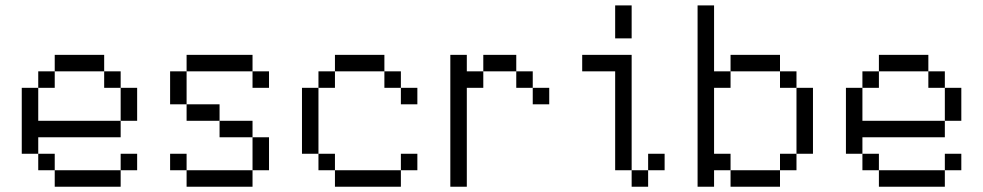

<svg xmlns="http://www.w3.org/2000/svg" viewBox="-20 -708 3728 728"><path d="M62.5 -375H125V-312.5H62.5ZM62.5 -312.5H125V-250H62.5ZM62.5 -250H125V-187.5H62.5ZM62.5 -187.5H125V-125H62.5ZM125 -125H187.5V-62.5H125ZM187.5 -62.5H250V0H187.5ZM250 -62.5H312.5V0H250ZM312.5 -62.5H375V0H312.5ZM125 -437.5H187.5V-375H125ZM187.5 -500H250V-437.5H187.5ZM250 -500H312.5V-437.5H250ZM312.5 -500H375V-437.5H312.5ZM375 -437.5H437.5V-375H375ZM437.5 -375H500V-312.5H437.5ZM437.5 -312.5H500V-250H437.5ZM375 -250H437.5V-187.5H375ZM312.5 -250H375V-187.5H312.5ZM250 -250H312.5V-187.5H250ZM187.5 -250H250V-187.5H187.5ZM125 -250H187.5V-187.5H125ZM437.5 -125H500V-62.5H437.5ZM375 -62.5H437.5V0H375Z M625 -437.5H687.5V-375H625ZM687.5 -500H750V-437.5H687.5ZM750 -500H812.5V-437.5H750ZM812.5 -500H875V-437.5H812.5ZM875 -500H937.5V-437.5H875ZM937.5 -437.5H1000V-375H937.5ZM875 -250H937.5V-187.5H875ZM937.5 -125H1000V-62.5H937.5ZM875 -62.5H937.5V0H875ZM812.5 -62.5H875V0H812.5ZM750 -62.5H812.5V0H750ZM625 -125H687.5V-62.5H625ZM687.5 -62.5H750V0H687.5ZM937.5 -187.5H1000V-125H937.5ZM625 -375H687.5V-312.5H625ZM687.5 -312.5H750V-250H687.5ZM812.5 -250H875V-187.5H812.5ZM750 -312.5H812.5V-250H750Z M1125 -375H1187.5V-312.5H1125ZM1125 -312.5H1187.5V-250H1125ZM1125 -250H1187.5V-187.5H1125ZM1125 -187.5H1187.5V-125H1125ZM1187.5 -125H1250V-62.5H1187.5ZM1250 -62.5H1312.5V0H1250ZM1312.5 -62.5H1375V0H1312.5ZM1187.5 -437.5H1250V-375H1187.5ZM1250 -500H1312.5V-437.5H1250ZM1312.5 -500H1375V-437.5H1312.5ZM1375 -500H1437.5V-437.5H1375ZM1437.5 -437.5H1500V-375H1437.5ZM1375 -62.5H1437.5V0H1375ZM1500 -375H1562.5V-312.5H1500ZM1437.5 -62.5H1500V0H1437.5ZM1500 -125H1562.5V-62.5H1500Z M1687.5 -62.5H1750V0H1687.5ZM1687.5 -125H1750V-62.5H1687.5ZM1687.5 -187.5H1750V-125H1687.5ZM1687.5 -250H1750V-187.5H1687.5ZM1687.5 -312.5H1750V-250H1687.5ZM1687.5 -375H1750V-312.5H1687.5ZM1687.5 -437.5H1750V-375H1687.5ZM1687.5 -500H1750V-437.5H1687.5ZM1750 -437.5H1812.5V-375H1750ZM1812.5 -500H1875V-437.5H1812.5ZM1875 -500H1937.5V-437.5H1875ZM2000 -375H2062.5V-312.5H2000ZM1937.5 -437.5H2000V-375H1937.5Z M2375 -562.5H2312.5V-687.5H2375ZM2187.5 -500H2375V-62.5H2312.5V-437.5H2187.5ZM2375 -62.5H2437.5V0H2375ZM2437.5 -125H2500V-62.5H2437.5Z M2625 -687.5H2687.5V-625H2625ZM2625 -625H2687.5V-562.5H2625ZM2625 -562.5H2687.5V-500H2625ZM2625 -500H2687.5V-437.5H2625ZM2625 -437.5H2687.5V-375H2625ZM2625 -375H2687.5V-312.5H2625ZM2625 -312.5H2687.5V-250H2625ZM2625 -250H2687.5V-187.5H2625ZM2625 -187.5H2687.5V-125H2625ZM2625 -125H2687.5V-62.5H2625ZM2625 -62.5H2687.5V0H2625ZM2812.5 -500H2875V-437.5H2812.5ZM2875 -500H2937.5V-437.5H2875ZM2937.5 -437.5H3000V-375H2937.5ZM3000 -375H3062.5V-312.5H3000ZM3000 -312.5H3062.5V-250H3000ZM3000 -250H3062.5V-187.5H3000ZM3000 -187.5H3062.5V-125H3000ZM2937.5 -125H3000V-62.5H2937.5ZM2875 -62.5H2937.5V0H2875ZM2812.5 -62.5H2875V0H2812.5ZM2750 -62.5H2812.5V0H2750ZM2687.5 -125H2750V-62.5H2687.5ZM2750 -500H2812.5V-437.5H2750ZM2687.5 -437.5H2750V-375H2687.5Z M3187.5 -375H3250V-312.5H3187.5ZM3187.5 -312.5H3250V-250H3187.5ZM3187.5 -250H3250V-187.5H3187.5ZM3187.5 -187.5H3250V-125H3187.5ZM3250 -125H3312.5V-62.5H3250ZM3312.5 -62.5H3375V0H3312.5ZM3375 -62.5H3437.5V0H3375ZM3437.5 -62.5H3500V0H3437.5ZM3250 -437.5H3312.5V-375H3250ZM3312.5 -500H3375V-437.5H3312.5ZM3375 -500H3437.5V-437.5H3375ZM3437.5 -500H3500V-437.5H3437.5ZM3500 -437.5H3562.5V-375H3500ZM3562.5 -375H3625V-312.5H3562.5ZM3562.5 -312.5H3625V-250H3562.5ZM3500 -250H3562.5V-187.5H3500ZM3437.5 -250H3500V-187.5H3437.5ZM3375 -250H3437.5V-187.5H3375ZM3312.5 -250H3375V-187.5H3312.5ZM3250 -250H3312.5V-187.5H3250ZM3562.5 -125H3625V-62.5H3562.5ZM3500 -62.5H3562.5V0H3500Z"/></svg>

Font: ChillBitmapSE 16px
Style: Regular
Weight: 400
Designer: Designed by Warren2060
Foundry: ChillType
Version: Version 1.000